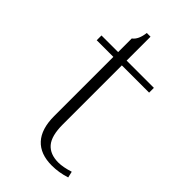

<svg xmlns="http://www.w3.org/2000/svg" viewBox="-203 -695 767 767"><g transform="rotate(45 180.5 -311.5)"><path d="M332 -3Q292 10 252 10Q187 10 153 -27Q119 -64 119 -137V-471H25V-498H119V-575Q141 -591 146 -633H167V-498H321V-471H167V-137Q167 -73 191 -45Q215 -17 262 -17Q288 -17 326 -29Z"/></g></svg>

Font: Trirong ExtraLight
Style: Regular
Weight: 275
Designer: Katatrad Team
Foundry: CadsonDemak
Version: Version 1.001